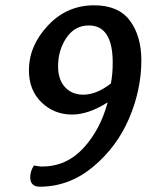

<svg xmlns="http://www.w3.org/2000/svg" viewBox="-20 -694 614 724"><path d="M294 -337Q344 -337 398 -379Q405 -413 405 -458Q405 -598 315 -598Q262 -598 230.5 -551.5Q199 -505 199 -444Q199 -394 225 -365.5Q251 -337 294 -337ZM335 -674Q427 -674 470 -616Q513 -558 513 -466Q513 -356 467 -248Q421 -140 331 -65Q241 10 130 10Q94 10 94 -26Q94 -49 108 -70Q128 -66 138 -66Q230 -66 294 -135Q358 -204 386 -308Q313 -262 252 -262Q184 -262 136.5 -308Q89 -354 89 -429Q89 -521 160.5 -597.5Q232 -674 335 -674Z"/></svg>

Font: Overlock
Style: Bold Italic
Weight: 700
Designer: Dario Muhafara
Foundry: Dario Manuel Muhafara
Version: Version 1.002